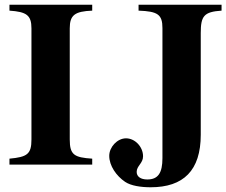

<svg xmlns="http://www.w3.org/2000/svg" viewBox="-20 -696 957 812"><path d="M917 -676H566V-651C647 -648 667 -635 667 -577V-27C667 35 649 63 603 63C575 63 558 51 558 31C558 5 585 -5 585 -35C585 -75 551 -111 513 -111C476 -111 442 -74 442 -37C442 5 472 48 509 73C534 90 577 96 617 96C756 96 829 25 829 -126V-556C829 -628 842 -646 917 -651ZM370 0V-25C294 -30 275 -41 275 -106V-576C275 -632 296 -648 370 -651V-676H20V-651C92 -646 113 -632 113 -576V-106C113 -44 95 -32 20 -25V0Z"/></svg>

Font: XITS Math
Style: Bold
Weight: 700
Designer: MicroPress Inc., with final additions and corrections provided by Coen Hoffman, Elsevier (retired)
Version: Version 1.105